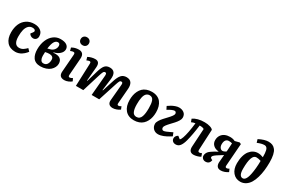

<svg xmlns="http://www.w3.org/2000/svg" viewBox="90 -1914 4500 3073"><g transform="rotate(30 2340.5 -377.5)"><path d="M294.9 -526.9Q366.7 -526.9 412.8 -491.7Q459 -456.5 459 -391.1Q459 -357.9 439 -336.9Q418.9 -315.9 386.2 -315.9Q362.8 -315.9 341.6 -329.1Q320.3 -342.3 312 -362.8L335 -391.1Q354.5 -414.6 352.1 -429.9Q349.6 -445.3 335 -452.6Q320.3 -460 297.9 -460Q252.9 -460 223.4 -429.2Q193.8 -398.4 181.4 -347.9Q168.9 -297.4 168.9 -228Q168.9 -71.8 269 -71.8Q290 -71.8 309.3 -77.9Q328.6 -84 345.9 -96.2Q363.3 -108.4 374.3 -117.9Q385.3 -127.4 400.9 -143.1L442.9 -99.1Q433.1 -86.4 423.1 -74.7Q413.1 -63 393.8 -45.7Q374.5 -28.3 354.2 -16.1Q334 -3.9 305.4 5.1Q276.9 14.2 247.1 14.2Q145.5 14.2 90.3 -49.8Q35.2 -113.8 35.2 -226.1Q35.2 -313 64.2 -380.1Q93.3 -447.3 152.8 -487.1Q212.4 -526.9 294.9 -526.9Z M778.8 -526.9Q708 -526.9 651.9 -484.6Q595.7 -442.4 564.7 -367.7Q533.7 -293 533.7 -199.2Q533.7 -153.3 543 -116.2Q552.2 -79.1 572 -49.1Q591.8 -19 626.7 -2.4Q661.6 14.2 709.5 14.2Q766.1 14.2 812.7 -2.2Q859.4 -18.6 888.4 -44.9Q917.5 -71.3 933.1 -103.3Q948.7 -135.3 948.7 -168Q948.7 -229.5 908.2 -258.5Q867.7 -287.6 783.7 -278.8V-286.1Q847.7 -299.8 890.1 -338.4Q932.6 -377 932.6 -424.8Q932.6 -470.7 894.5 -498.8Q856.4 -526.9 778.8 -526.9ZM806.6 -414.1Q806.6 -376.5 781.2 -344Q755.9 -311.5 713.9 -301.8L667.5 -289.1Q679.7 -382.8 704.8 -422.4Q730 -461.9 766.6 -461.9Q786.1 -461.9 796.4 -449.2Q806.6 -436.5 806.6 -414.1ZM664.6 -222.2Q706.5 -231.9 741.7 -231.9Q774.9 -231.9 796.4 -216.1Q817.9 -200.2 817.9 -164.1Q817.9 -116.7 796.1 -83.7Q774.4 -50.8 728.5 -50.8Q695.8 -50.8 679.2 -80.3Q662.6 -109.9 662.6 -149.9Q662.6 -172.4 664.6 -222.2Z M1053.7 -689Q1053.7 -721.7 1074.5 -742.4Q1095.2 -763.2 1129.4 -763.2Q1163.1 -763.2 1183.8 -742.7Q1204.6 -722.2 1204.6 -689.9Q1204.6 -657.7 1183.8 -637Q1163.1 -616.2 1129.4 -616.2Q1095.2 -616.2 1074.5 -636.5Q1053.7 -656.7 1053.7 -689ZM1083.5 -412.1Q1085 -432.1 1079.3 -442.1Q1073.7 -452.1 1057.6 -452.1Q1050.8 -452.1 1042.2 -450.4Q1033.7 -448.7 1029.1 -447Q1024.4 -445.3 1014.6 -441.7Q1004.9 -438 1002.4 -437L987.3 -492.2Q1044.4 -526.9 1115.7 -526.9Q1163.6 -526.9 1187.7 -499Q1211.9 -471.2 1207.5 -414.1L1184.6 -107.9Q1183.6 -93.8 1184.8 -85Q1186 -76.2 1191.4 -70.6Q1196.8 -64.9 1207.5 -64.9Q1229 -64.9 1259.3 -85L1282.7 -37.1Q1264.6 -19 1226.8 -2.4Q1189 14.2 1153.3 14.2Q1050.3 14.2 1058.6 -89.8Z M1683.1 -344.2Q1688.5 -385.7 1684.3 -404.8Q1680.2 -423.8 1660.2 -423.8Q1640.1 -423.8 1628.2 -403.1Q1616.2 -382.3 1596.2 -315.9L1499 0H1362.3L1378.4 -416Q1378.9 -437 1373.5 -445.1Q1368.2 -453.1 1353 -453.1Q1341.8 -453.1 1303.2 -437L1287.1 -492.2Q1313.5 -507.3 1349.1 -517.1Q1384.8 -526.9 1418.9 -526.9Q1506.3 -526.9 1496.1 -418.9L1474.1 -162.1L1481 -160.2L1541 -366.2Q1566.9 -454.6 1598.4 -490.7Q1629.9 -526.9 1689.9 -526.9Q1810.1 -526.9 1793 -374L1765.1 -155.8L1772.9 -153.8L1839.4 -361.8Q1866.7 -448.7 1902.1 -487.8Q1937.5 -526.9 1997.1 -526.9Q2061.5 -526.9 2088.6 -486.1Q2115.7 -445.3 2109.4 -374L2088.4 -109.9Q2085.9 -85.9 2090.3 -75.4Q2094.7 -64.9 2110.4 -64.9Q2131.8 -64.9 2157.2 -83L2178.2 -32.2Q2151.4 -11.7 2115.2 1.2Q2079.1 14.2 2047.4 14.2Q2000.5 14.2 1977.8 -10.5Q1955.1 -35.2 1959 -80.1L1983.4 -354Q1985.4 -374.5 1985.8 -389.9Q1986.3 -405.3 1980.2 -414.6Q1974.1 -423.8 1960 -423.8Q1938.5 -423.8 1928.2 -406Q1918 -388.2 1898.9 -328.6Q1894.5 -314.5 1892.1 -307.1L1793 0H1653.3Z M2219.2 -234.9Q2219.2 -281.7 2227.3 -323Q2235.4 -364.3 2253.9 -402.1Q2272.5 -439.9 2300.3 -467.3Q2328.1 -494.6 2370.8 -510.7Q2413.6 -526.9 2467.3 -526.9Q2522.5 -526.9 2564.7 -508.5Q2606.9 -490.2 2633.3 -456.3Q2659.7 -422.4 2672.9 -376.5Q2686 -330.6 2686 -273.9Q2686 -227.5 2677.2 -185.8Q2668.5 -144 2649.2 -107.2Q2629.9 -70.3 2601.3 -43.5Q2572.8 -16.6 2531 -1.2Q2489.3 14.2 2438 14.2Q2333 14.2 2276.1 -52.7Q2219.2 -119.6 2219.2 -234.9ZM2447.3 -53.2Q2479 -53.2 2500.5 -70.1Q2522 -86.9 2533 -119.4Q2543.9 -151.9 2548.1 -188.5Q2552.2 -225.1 2552.2 -274.9Q2552.2 -318.8 2548.3 -350.3Q2544.4 -381.8 2534.9 -408.2Q2525.4 -434.6 2506.8 -447.8Q2488.3 -460.9 2460.9 -460.9Q2434.6 -460.9 2414.8 -447.8Q2395 -434.6 2383.5 -413.8Q2372.1 -393.1 2365.2 -361.8Q2358.4 -330.6 2356.2 -300.8Q2354 -271 2354 -233.9Q2354 -147 2375.2 -100.1Q2396.5 -53.2 2447.3 -53.2Z M2780.8 -448.2Q2813.5 -470.7 2838.6 -485.4Q2863.8 -500 2900.6 -513.4Q2937.5 -526.9 2968.8 -526.9Q3024.4 -526.9 3061.5 -497.8Q3098.6 -468.8 3098.6 -412.1Q3098.6 -386.2 3078.1 -352.3Q3057.6 -318.4 3028.3 -286.4Q2999 -254.4 2969.7 -223.6Q2940.4 -192.9 2919.9 -165Q2899.4 -137.2 2899.4 -120.1Q2899.4 -99.6 2909.4 -88.4Q2919.4 -77.1 2935.5 -77.1Q2951.2 -77.1 2982.4 -89.6Q3013.7 -102.1 3047.4 -118.9Q3081.1 -135.7 3085.4 -137.2L3109.9 -76.2Q3108.4 -75.2 3092.8 -65.4Q3077.1 -55.7 3062.7 -47.1Q3048.3 -38.6 3024.9 -26.6Q3001.5 -14.6 2980.2 -6.3Q2959 2 2933.3 8.1Q2907.7 14.2 2885.7 14.2Q2830.6 14.2 2796.1 -20.8Q2761.7 -55.7 2761.7 -108.9Q2761.7 -135.7 2782.7 -170.4Q2803.7 -205.1 2833.5 -237.8Q2863.3 -270.5 2893.1 -301.8Q2922.9 -333 2943.8 -361.3Q2964.8 -389.6 2964.8 -407.2Q2964.8 -423.3 2955.6 -434.6Q2946.3 -445.8 2931.6 -445.8Q2895.5 -445.8 2808.6 -393.1Z M3228.5 -471.2Q3308.1 -526.9 3439.5 -526.9Q3497.1 -526.9 3542 -512.5Q3586.9 -498 3598.6 -477.1L3580.6 -105Q3579.6 -83.5 3585.2 -73.2Q3590.8 -63 3605.5 -63Q3623.5 -63 3649.4 -76.2L3668.5 -21Q3642.6 -5.9 3606.4 4.2Q3570.3 14.2 3540.5 14.2Q3497.6 14.2 3476.6 -11.7Q3455.6 -37.6 3458.5 -87.9L3478.5 -422.9Q3470.7 -432.1 3447 -437Q3423.3 -441.9 3395.5 -440.9Q3373.5 -263.2 3339.4 -134.8Q3320.8 -64.5 3291.3 -25.1Q3261.7 14.2 3212.4 14.2Q3176.8 14.2 3155.5 -5.6Q3134.3 -25.4 3134.3 -57.1Q3134.3 -79.1 3147.7 -98.4Q3161.1 -117.7 3181.6 -127.9L3228.5 -90.8Q3245.6 -96.7 3262.7 -146Q3296.9 -243.7 3319.3 -438Q3283.2 -434.1 3248.5 -417Z M3970.2 -227.1Q3901.9 -186 3866.7 -161.6Q3831.5 -137.2 3819.6 -123.5Q3807.6 -109.9 3807.6 -97.2Q3807.6 -80.6 3827.6 -70.8L3847.7 -62Q3836.4 14.2 3762.7 14.2Q3731 14.2 3709.7 -6.1Q3688.5 -26.4 3688.5 -56.2Q3688.5 -77.6 3697 -96.9Q3705.6 -116.2 3718 -130.9Q3730.5 -145.5 3755.9 -163.3Q3781.2 -181.2 3803 -194.1Q3824.7 -207 3863.3 -228V-232.9Q3802.7 -237.3 3764.6 -272.5Q3726.6 -307.6 3726.6 -363.8Q3726.6 -416.5 3752 -454.1Q3777.3 -491.7 3817.9 -509.3Q3858.4 -526.9 3908.7 -526.9Q3966.3 -526.9 4003.4 -505.9L4085.4 -526.9L4115.2 -513.2L4084.5 -101.1Q4081.5 -64.9 4107.4 -64.9Q4115.7 -64.9 4124.5 -67.6Q4133.3 -70.3 4137.7 -72.8Q4142.1 -75.2 4154.3 -82L4176.3 -30.8Q4152.8 -13.2 4116.2 0.5Q4079.6 14.2 4045.4 14.2Q3997.1 14.2 3976.6 -13.9Q3956.1 -42 3958.5 -87.9ZM3986.3 -452.1Q3961.9 -460.9 3926.3 -460.9Q3889.2 -460.9 3869.4 -434.3Q3849.6 -407.7 3849.6 -358.9Q3849.6 -320.3 3868.2 -295.7Q3886.7 -271 3914.6 -271Q3926.3 -271 3944.6 -278.6Q3962.9 -286.1 3977.5 -297.9Z M4306.2 -715.8Q4408.2 -769 4482.4 -769Q4524.9 -769 4556.2 -755.6Q4587.4 -742.2 4611.6 -710.9Q4635.7 -679.7 4647.9 -624.3Q4660.2 -568.8 4660.2 -488.8Q4660.2 -411.1 4651.9 -340.6Q4643.6 -270 4624.5 -204.3Q4605.5 -138.7 4576.4 -90.8Q4547.4 -43 4502.9 -14.4Q4458.5 14.2 4403.3 14.2Q4319.3 14.2 4266.4 -48.3Q4213.4 -110.8 4213.4 -216.8Q4213.4 -292.5 4230.5 -352.5Q4247.6 -412.6 4277.1 -450.2Q4306.6 -487.8 4345 -507.3Q4383.3 -526.9 4427.2 -526.9Q4474.1 -526.9 4524.4 -506.8Q4524.4 -545.4 4522 -579.1Q4517.1 -640.1 4499.5 -664.6Q4481.9 -689 4451.2 -689Q4398.9 -689 4324.2 -657.2ZM4413.1 -53.2Q4453.6 -53.2 4479 -114Q4504.4 -174.8 4517.1 -305.2Q4523.4 -370.1 4523.4 -438Q4477.1 -454.1 4437 -454.1Q4342.3 -454.1 4342.3 -189.9Q4342.3 -53.2 4413.1 -53.2Z"/></g></svg>

Font: Literata Book
Style: Bold Italic
Weight: 700
Italic angle: -3°
Designer: Latin by Veronika Burian and Jose Scaglione. Greek by Irene Vlachou. Cyrillic by Vera Evstafieva
Foundry: TypeTogether
Version: Version 1.003;PS 001.003;hotconv 1.0.88;makeotf.lib2.5.64775